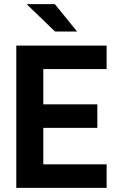

<svg xmlns="http://www.w3.org/2000/svg" viewBox="-20 -911 572 931"><path d="M190 -576V-405H452V-291H190V-114H497V0H59V-690H497V-576ZM109 -891H246L354 -758H247Z"/></svg>

Font: D-DIN
Style: DIN-Bold
Weight: 700
Designer: Charles Nix
Foundry: Datto Inc.
Version: Version 1.00